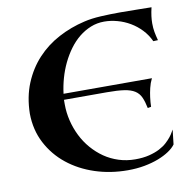

<svg xmlns="http://www.w3.org/2000/svg" viewBox="-81 -784 898 890"><g transform="rotate(-10 368.5 -338.5)"><path d="M669.9 -543.9Q655.8 -574.7 633.1 -598.6Q610.4 -622.6 582.3 -639.2Q554.2 -655.8 522.9 -664.3Q491.7 -672.9 460.9 -672.9Q427.2 -672.9 397.5 -660.9Q367.7 -648.9 342 -628.2Q316.4 -607.4 295.4 -578.9Q274.4 -550.3 258.5 -517.3Q242.7 -484.4 232.4 -448.2Q222.2 -412.1 217.8 -376H633.8Q623.5 -355.5 618.2 -332.8Q612.8 -310.1 610.4 -290.5Q607.4 -267.6 606.9 -246.1L590.8 -243.2Q584.5 -274.4 575.2 -294.9Q565.9 -315.4 547.4 -327.1Q528.8 -338.9 497.8 -343.5Q466.8 -348.1 417 -348.1H214.8V-327.1Q214.8 -287.6 224.1 -249.5Q233.4 -211.4 250.5 -177Q267.6 -142.6 292.5 -113.8Q317.4 -85 348.1 -63.7Q378.9 -42.5 415.5 -30.8Q452.1 -19 493.2 -19Q530.3 -19 558.6 -26.1Q586.9 -33.2 607.7 -43.9Q628.4 -54.7 642.6 -67.6Q656.7 -80.6 666 -92.3Q675.3 -104 679.9 -113Q684.6 -122.1 687 -125L679.2 -56.2Q668 -40.5 646.5 -26.1Q625 -11.7 595.5 -0.2Q565.9 11.2 529.3 18.1Q492.7 24.9 450.2 24.9Q368.7 24.9 296.1 1Q223.6 -22.9 168.7 -66.9Q113.8 -110.8 81.3 -173.1Q48.8 -235.4 47.9 -312Q49.3 -391.1 75.4 -454.3Q101.6 -517.6 145.3 -564.7Q189 -611.8 247.1 -642.8Q305.2 -673.8 371.1 -689Q405.8 -697.3 450.7 -699.7Q495.6 -702.1 541 -702.1Q585 -702.1 623.8 -701.2Q662.6 -700.2 689 -700.2Q683.6 -677.2 681.4 -659.4Q679.2 -641.6 679.2 -626Q679.2 -604 682.6 -585.2Q686 -566.4 691.9 -544.9Z"/></g></svg>

Font: Uncial Antiqua
Style: Regular
Weight: 400
Version: Version 1.000